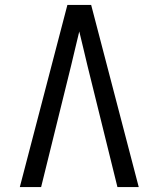

<svg xmlns="http://www.w3.org/2000/svg" viewBox="-20 -755 640 775"><path d="M60 0 188 -490 252 -735H348L412 -490L540 0H454L333 -490Q325 -525 316.5 -559.5Q308 -594 300 -628Q292 -594 283.5 -559.5Q275 -525 267 -490L146 0Z"/></svg>

Font: Zed Sans Extended
Style: Regular
Weight: 400
Width: 7
Designer: Belleve Invis
Foundry: Belleve Invis
Version: Version 1.0.0; ttfautohint (v1.8.4)